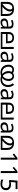

<svg xmlns="http://www.w3.org/2000/svg" viewBox="3696 -4450 766 8199"><g transform="rotate(90 4079.5 -351.0)"><path d="M354 -566Q433 -566 489.5 -547.5Q546 -529 583 -494Q611 -469 628.5 -437Q646 -405 654.5 -363Q663 -321 663 -266V0H60V-268Q60 -320 68.5 -361.5Q77 -403 94.5 -435.5Q112 -468 138 -493Q175 -528 227.5 -547Q280 -566 354 -566ZM307 -495Q265 -495 233 -474Q201 -453 181 -418Q165 -390 155.5 -349.5Q146 -309 146 -249V-68H151Q219 -119 272 -175Q325 -231 355.5 -289Q386 -347 386 -402Q386 -430 377.5 -450.5Q369 -471 352 -483Q335 -495 307 -495ZM472 -393Q472 -334 445 -277Q418 -220 368 -162.5Q318 -105 249 -45L247 -65Q276 -67 304 -68.5Q332 -70 360 -70H577V-249Q577 -323 562.5 -372Q548 -421 515 -450.5Q482 -480 428 -494L430 -501Q449 -479 460.5 -454.5Q472 -430 472 -393Z M1011 -545Q1109 -545 1156 -502Q1203 -459 1203 -365V0H1139L1122 -76H1118Q1095 -47 1070.5 -27.5Q1046 -8 1014.5 1Q983 10 938 10Q890 10 851.5 -7Q813 -24 791 -59.5Q769 -95 769 -149Q769 -229 832 -272.5Q895 -316 1026 -320L1117 -323V-355Q1117 -422 1088 -448Q1059 -474 1006 -474Q964 -474 926 -461.5Q888 -449 855 -433L828 -499Q863 -518 911 -531.5Q959 -545 1011 -545ZM1037 -259Q937 -255 898.5 -227Q860 -199 860 -148Q860 -103 887.5 -82Q915 -61 958 -61Q1026 -61 1071 -98.5Q1116 -136 1116 -214V-262Z M2072 -554V0H1347V-313Q1347 -387 1363.5 -431Q1380 -475 1410 -504Q1442 -535 1486.5 -550.5Q1531 -566 1589 -566Q1649 -566 1693.5 -551Q1738 -536 1767 -507Q1799 -476 1813.5 -429.5Q1828 -383 1828 -322V-222H1433V-70H1986V-554ZM1588 -496Q1507 -496 1470 -454.5Q1433 -413 1433 -321V-292H1742V-320Q1742 -415 1705 -455.5Q1668 -496 1588 -496Z M2431 -545Q2529 -545 2576 -502Q2623 -459 2623 -365V0H2559L2542 -76H2538Q2515 -47 2490.5 -27.5Q2466 -8 2434.5 1Q2403 10 2358 10Q2310 10 2271.5 -7Q2233 -24 2211 -59.5Q2189 -95 2189 -149Q2189 -229 2252 -272.5Q2315 -316 2446 -320L2537 -323V-355Q2537 -422 2508 -448Q2479 -474 2426 -474Q2384 -474 2346 -461.5Q2308 -449 2275 -433L2248 -499Q2283 -518 2331 -531.5Q2379 -545 2431 -545ZM2457 -259Q2357 -255 2318.5 -227Q2280 -199 2280 -148Q2280 -103 2307.5 -82Q2335 -61 2378 -61Q2446 -61 2491 -98.5Q2536 -136 2536 -214V-262Z M3365 12Q3325 12 3282 3Q3239 -6 3197 -29Q3191 -32 3181.5 -36Q3172 -40 3167 -43Q3112 -82 3079 -129Q3046 -176 3031 -229Q3016 -282 3016 -338Q3016 -378 3026 -412Q3036 -446 3053 -473L3060 -484Q3080 -511 3106.5 -529Q3133 -547 3164 -556.5Q3195 -566 3229 -566Q3328 -566 3383 -502.5Q3438 -439 3438 -332Q3438 -242 3400 -169.5Q3362 -97 3297 -53Q3289 -47 3281.5 -42.5Q3274 -38 3264 -33Q3222 -9 3176 1.5Q3130 12 3080 12Q3000 12 2937.5 -14Q2875 -40 2831.5 -86.5Q2788 -133 2765.5 -196.5Q2743 -260 2743 -335Q2743 -405 2769.5 -456.5Q2796 -508 2845 -537Q2894 -566 2960 -566Q3018 -566 3058 -545.5Q3098 -525 3125 -490L3066 -431Q3053 -457 3027.5 -476.5Q3002 -496 2961 -496Q2923 -496 2893.5 -478Q2864 -460 2847 -423.5Q2830 -387 2830 -333Q2830 -261 2859 -198Q2888 -135 2945 -95.5Q3002 -56 3087 -56Q3108 -56 3130 -58.5Q3152 -61 3173 -66Q3184 -70 3196 -74Q3208 -78 3218 -82Q3253 -100 3283 -134.5Q3313 -169 3332 -219Q3351 -269 3351 -332Q3351 -392 3334 -428Q3317 -464 3289 -480Q3261 -496 3229 -496Q3191 -496 3162.5 -477Q3134 -458 3118.5 -421.5Q3103 -385 3103 -332Q3103 -279 3119.5 -228.5Q3136 -178 3166.5 -139Q3197 -100 3238 -78Q3248 -74 3256 -73.5Q3264 -73 3274 -69Q3291 -64 3315 -60Q3339 -56 3365 -56Q3448 -56 3502 -90Q3556 -124 3583 -182Q3610 -240 3610 -312Q3610 -371 3591 -424Q3572 -477 3537 -519L3606 -566Q3652 -512 3674.5 -447.5Q3697 -383 3697 -314Q3697 -243 3675.5 -183Q3654 -123 3611.5 -79.5Q3569 -36 3507 -12Q3445 12 3365 12Z M4027 -545Q4125 -545 4172 -502Q4219 -459 4219 -365V0H4155L4138 -76H4134Q4111 -47 4086.5 -27.5Q4062 -8 4030.5 1Q3999 10 3954 10Q3906 10 3867.5 -7Q3829 -24 3807 -59.5Q3785 -95 3785 -149Q3785 -229 3848 -272.5Q3911 -316 4042 -320L4133 -323V-355Q4133 -422 4104 -448Q4075 -474 4022 -474Q3980 -474 3942 -461.5Q3904 -449 3871 -433L3844 -499Q3879 -518 3927 -531.5Q3975 -545 4027 -545ZM4053 -259Q3953 -255 3914.5 -227Q3876 -199 3876 -148Q3876 -103 3903.5 -82Q3931 -61 3974 -61Q4042 -61 4087 -98.5Q4132 -136 4132 -214V-262Z M5088 -554V0H4363V-313Q4363 -387 4379.5 -431Q4396 -475 4426 -504Q4458 -535 4502.5 -550.5Q4547 -566 4605 -566Q4665 -566 4709.5 -551Q4754 -536 4783 -507Q4815 -476 4829.5 -429.5Q4844 -383 4844 -322V-222H4449V-70H5002V-554ZM4604 -496Q4523 -496 4486 -454.5Q4449 -413 4449 -321V-292H4758V-320Q4758 -415 4721 -455.5Q4684 -496 4604 -496Z M5447 -545Q5545 -545 5592 -502Q5639 -459 5639 -365V0H5575L5558 -76H5554Q5531 -47 5506.5 -27.5Q5482 -8 5450.5 1Q5419 10 5374 10Q5326 10 5287.5 -7Q5249 -24 5227 -59.5Q5205 -95 5205 -149Q5205 -229 5268 -272.5Q5331 -316 5462 -320L5553 -323V-355Q5553 -422 5524 -448Q5495 -474 5442 -474Q5400 -474 5362 -461.5Q5324 -449 5291 -433L5264 -499Q5299 -518 5347 -531.5Q5395 -545 5447 -545ZM5473 -259Q5373 -255 5334.5 -227Q5296 -199 5296 -148Q5296 -103 5323.5 -82Q5351 -61 5394 -61Q5462 -61 5507 -98.5Q5552 -136 5552 -214V-262Z M6074 -566Q6153 -566 6209.5 -547.5Q6266 -529 6303 -494Q6331 -469 6348.5 -437Q6366 -405 6374.5 -363Q6383 -321 6383 -266V0H5780V-268Q5780 -320 5788.5 -361.5Q5797 -403 5814.5 -435.5Q5832 -468 5858 -493Q5895 -528 5947.5 -547Q6000 -566 6074 -566ZM6027 -495Q5985 -495 5953 -474Q5921 -453 5901 -418Q5885 -390 5875.5 -349.5Q5866 -309 5866 -249V-68H5871Q5939 -119 5992 -175Q6045 -231 6075.5 -289Q6106 -347 6106 -402Q6106 -430 6097.5 -450.5Q6089 -471 6072 -483Q6055 -495 6027 -495ZM6192 -393Q6192 -334 6165 -277Q6138 -220 6088 -162.5Q6038 -105 5969 -45L5967 -65Q5996 -67 6024 -68.5Q6052 -70 6080 -70H6297V-249Q6297 -323 6282.5 -372Q6268 -421 6235 -450.5Q6202 -480 6148 -494L6150 -501Q6169 -479 6180.5 -454.5Q6192 -430 6192 -393Z M6799 0H6713V-499Q6713 -540 6714 -570.5Q6715 -601 6716 -622Q6709 -615 6699.5 -606Q6690 -597 6678 -587L6579 -505L6533 -564L6726 -714H6799Z M7371 0H7285V-499Q7285 -540 7286 -570.5Q7287 -601 7288 -622Q7281 -615 7271.5 -606Q7262 -597 7250 -587L7151 -505L7105 -564L7298 -714H7371Z M7836 12Q7778 12 7730 2Q7682 -8 7650 -27V-110Q7691 -87 7742.5 -75Q7794 -63 7837 -63Q7893 -63 7932 -81Q7971 -99 7992 -134Q8013 -169 8013 -218Q8013 -291 7968 -327.5Q7923 -364 7834 -364Q7807 -364 7777 -360.5Q7747 -357 7712 -349L7668 -377L7694 -714H8053V-634H7770L7753 -427Q7783 -433 7810.5 -435.5Q7838 -438 7862 -438Q7931 -438 7985.5 -414.5Q8040 -391 8071.5 -344Q8103 -297 8103 -227Q8103 -148 8069.5 -94.5Q8036 -41 7976 -14.5Q7916 12 7836 12Z"/></g></svg>

Font: malayalam115
Style: Regular
Weight: 400
Designer: Jelle Bosma - Monotype Design Team
Foundry: Monotype Imaging Inc.
Version: Version 2.103